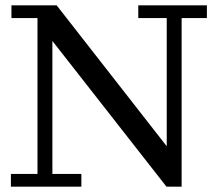

<svg xmlns="http://www.w3.org/2000/svg" viewBox="-20 -702 804 722"><path d="M606 0 177 -548 193 -682 607 -152ZM21 0V-48H121V-634H23V-682H193L177 -548V-48H286V0ZM606 0 603 -152H607V-634H500V-682H758V-634H663V0Z"/></svg>

Font: Montagu Slab
Style: Regular
Weight: 400
Version: Version 1.000